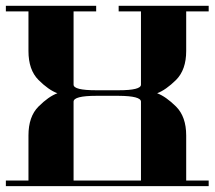

<svg xmlns="http://www.w3.org/2000/svg" viewBox="-20 -635 732 655"><path d="M0 0V-19H77.1V-172.9Q77.1 -237.3 111.3 -271.5Q145.5 -305.7 175.8 -316.9Q145.5 -328.1 111.3 -362.3Q77.1 -396.5 77.1 -460.9V-596.2H0V-615.2H308.1V-596.2H231V-346.2Q231 -327.1 308.1 -327.1H384.8Q460.9 -327.1 460.9 -346.2V-596.2H384.8V-615.2H691.9V-596.2H615.2V-460.9Q615.2 -397 580.6 -362.3Q545.9 -328.1 516.1 -316.9Q545.9 -305.7 580.6 -271.5Q615.2 -236.8 615.2 -172.9V-19H691.9V0ZM231 -19H460.9V-288.1Q460.9 -307.6 384.8 -308.1H308.1Q231 -308.1 231 -288.1Z"/></svg>

Font: Hjet
Style: Regular
Weight: 400
Designer: T. Christopher White
Version: Version 1.2